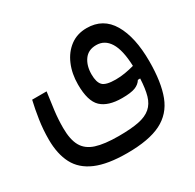

<svg xmlns="http://www.w3.org/2000/svg" viewBox="-127 -479 839 827"><g transform="rotate(-30 293.0 -65.0)"><path d="M282.2 211.9Q185.1 211.9 127 187Q68.8 162.1 43.2 113Q17.6 64 17.6 -7.8Q17.6 -57.1 24.7 -104Q31.7 -150.9 41.5 -192.4H113.3Q106.4 -144.5 101.3 -103.8Q96.2 -63 96.2 -20Q96.2 37.6 114.5 70.3Q132.8 103 174.6 116.5Q216.3 129.9 286.6 129.9Q347.7 129.9 386.2 122.3Q424.8 114.7 447.3 95.2Q469.2 76.2 478.5 43.7Q487.8 11.2 490.2 -39.1L478.5 -38.6Q467.8 -21 446.3 -12.7Q424.8 -4.4 381.3 -4.4Q312 -4.4 278.6 -35.9Q245.1 -67.4 245.1 -149.9Q245.1 -203.6 263.7 -247.3Q282.2 -291 316.7 -316.7Q351.1 -342.3 398.4 -342.3Q480 -342.3 520.8 -272.9Q561.5 -203.6 561.5 -84Q561.5 20.5 536.6 85.7Q511.7 150.9 450.9 181.4Q390.1 211.9 282.2 211.9ZM490.2 -101.6Q487.3 -181.6 463.4 -220Q439.5 -258.3 397.5 -258.3Q357.9 -258.3 337.6 -230Q317.4 -201.7 317.4 -158.7Q317.4 -119.6 333 -103.5Q348.6 -87.4 397.5 -87.4Q420.4 -87.4 443.8 -91.3Q467.3 -95.2 490.2 -101.6Z"/></g></svg>

Font: CaskaydiaMono NF SemiLight
Style: Regular
Weight: 350
Designer: Aaron Bell
Foundry: Saja Typeworks
Version: Version 2111.001; ttfautohint (v1.8.4);Nerd Fonts 3.1.1